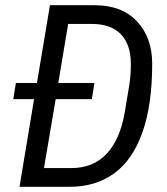

<svg xmlns="http://www.w3.org/2000/svg" viewBox="-20 -718 640 738"><path d="M111 -337H31L41 -399H122L172 -698H343Q449 -698 507 -635.5Q565 -573 565 -473Q565 -314 527 -208Q489 -102 418 -51Q347 0 248 0H55ZM255 -72Q338 -72 390 -127Q442 -182 460 -289L476 -385Q483 -427 483 -471Q483 -547 444.5 -586.5Q406 -626 333 -626H242L204 -399H343L333 -337H194L149 -72Z"/></svg>

Font: iA Writer Mono V
Style: Regular
Weight: 400
Italic angle: -9.5°
Designer: Mike Abbink, Paul van der Laan, Pieter van Rosmalen
Foundry: Bold Monday
Version: Version 2.000